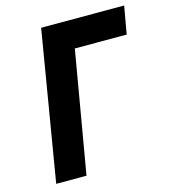

<svg xmlns="http://www.w3.org/2000/svg" viewBox="-106 -785 767 869"><g transform="rotate(-15 278.0 -350.0)"><path d="M167 -700H556L533 -570H290L192 0H50Z"/></g></svg>

Font: Jost* 600 Semi
Style: Italic
Weight: 600
Italic angle: -10°
Version: Version 3.500